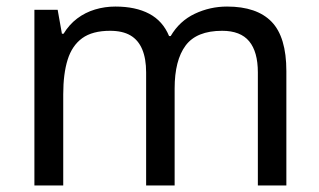

<svg xmlns="http://www.w3.org/2000/svg" viewBox="-20 -566 975 586"><path d="M673 -546Q764 -546 809 -499.5Q854 -453 854 -349V0H767V-345Q767 -408 740.5 -440Q714 -472 658 -472Q580 -472 546.5 -427Q513 -382 513 -296V0H426V-345Q426 -387 414 -415.5Q402 -444 378 -458Q354 -472 316 -472Q262 -472 231 -449.5Q200 -427 186.5 -384Q173 -341 173 -278V0H85V-536H156L169 -463H174Q191 -491 215.5 -509.5Q240 -528 270 -537Q300 -546 332 -546Q394 -546 435.5 -524Q477 -502 496 -456H501Q528 -502 574.5 -524Q621 -546 673 -546Z"/></svg>

Font: ltamil15
Style: Book
Weight: 400
Designer: Jelle Bosma - Monotype Design Team
Foundry: Monotype Imaging Inc.
Version: Version 2.003